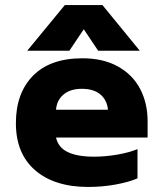

<svg xmlns="http://www.w3.org/2000/svg" viewBox="-20 -726 630 761"><path d="M237 -706H386L534 -525H369L312 -610L255 -525H88ZM43 -238Q43 -357 111 -426Q179 -495 307 -495Q389 -495 447.5 -462.5Q506 -430 535.5 -373.5Q565 -317 565 -246V-181H202Q211 -141 249 -123Q287 -105 353 -105Q397 -105 444 -113Q491 -121 525 -135V-19Q490 -4 437.5 5.5Q385 15 330 15Q196 15 119.5 -51Q43 -117 43 -238ZM408 -291Q404 -330 377.5 -352Q351 -374 304 -374Q259 -374 232 -351.5Q205 -329 202 -291Z"/></svg>

Font: Readiness
Style: Bold
Weight: 700
Designer: Katatrad Team
Foundry: CadsonDemak
Version: Version 1.00;January 16, 2020;FontCreator 12.0.0.2550 64-bit